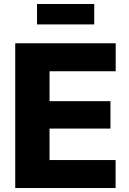

<svg xmlns="http://www.w3.org/2000/svg" viewBox="-20 -945 650 965"><path d="M56.6 0H561V-140.6H229V-298.8H535.2V-436.5H229V-586.9H561.5V-727.5H56.6ZM453.6 -924.8H166V-822.3H453.6Z"/></svg>

Font: Inter ExtraBold
Style: Regular
Weight: 800
Designer: Rasmus Andersson
Foundry: rsms
Version: Version 4.001;git-9221beed3